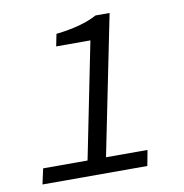

<svg xmlns="http://www.w3.org/2000/svg" viewBox="-74 -708 748 779"><g transform="rotate(-10 300.0 -319.0)"><path d="M39 0 53 -64H236L332 -542H191L201 -592Q254 -598 296.5 -609.5Q339 -621 370 -638H428L312 -64H483L471 0Z"/></g></svg>

Font: Source Code Pro
Style: Italic
Weight: 400
Italic angle: -11°
Monospace: yes
Designer: Paul D. Hunt, Teo Tuominen
Foundry: Adobe Systems Incorporated
Version: Version 1.050;PS 1.000;hotconv 16.6.51;makeotf.lib2.5.65220